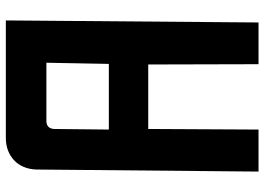

<svg xmlns="http://www.w3.org/2000/svg" viewBox="-144 -763 906 658"><g transform="rotate(-90 309.0 -434.0)"><path d="M419 -514 423 -728H224Q198 -728 196 -702L194 -514ZM194 -1H50L57 -763Q59 -810 88 -838Q119 -867 165 -867H568L561 -1H418L417 -379H196Z"/></g></svg>

Font: Covid19
Style: Regular
Weight: 400
Designer: Peter Wiegel
Foundry: (c) CAT - Ing. Peter Wiegel.  for Rudolf Maass + Partner GmbH
Version: Version 001.000